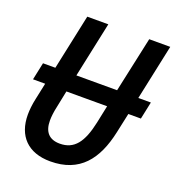

<svg xmlns="http://www.w3.org/2000/svg" viewBox="-132 -820 858 935"><g transform="rotate(20 297.5 -352.0)"><path d="M232 10C384 10 457 -85 489 -235L511 -337H576L595 -427H530L591 -714H482L420 -427H209L270 -714H161L100 -427H36L17 -337H80L62 -252C55 -221 52 -190 52 -167C52 -57 116 10 232 10ZM246 -87C191 -87 163 -118 163 -177C163 -196 166 -223 172 -249L190 -337H401L382 -246C359 -138 321 -87 246 -87Z"/></g></svg>

Font: Noto Sans Display SemiCondensed Medium
Style: Italic
Weight: 500
Width: 4
Italic angle: -12°
Designer: Monotype Design Team
Foundry: Monotype Imaging Inc.
Version: Version 1.900